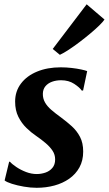

<svg xmlns="http://www.w3.org/2000/svg" viewBox="-20 -884 518 914"><path d="M375.5 -453H369Q359.5 -467.5 333.2 -484.8Q307 -502 271 -502Q247.5 -502 228 -495Q208.5 -488 196.5 -473.8Q184.5 -459.5 184 -438Q183.5 -415.5 194 -396.8Q204.5 -378 224.5 -360.8Q244.5 -343.5 271 -324.5Q298 -304.5 322 -282.8Q346 -261 361 -232.2Q376 -203.5 376 -162.5Q376 -119.5 358.2 -87.2Q340.5 -55 309.5 -33.2Q278.5 -11.5 238.8 -0.8Q199 10 154.5 10Q125.5 10 93.8 4.5Q62 -1 36.8 -9Q11.5 -17 2 -25L23.5 -114H27.5Q37.5 -102.5 58 -88.8Q78.5 -75 104 -65.2Q129.5 -55.5 155 -55.5Q175.5 -55.5 195.8 -62.2Q216 -69 229.2 -84.5Q242.5 -100 242.5 -125Q242.5 -148 230.2 -166.5Q218 -185 197.5 -202.5Q177 -220 151.5 -237.5Q129 -252.5 106 -274.8Q83 -297 67.5 -327.8Q52 -358.5 52 -400.5Q52 -449.5 79.8 -486.2Q107.5 -523 156.5 -543.2Q205.5 -563.5 269 -563.5Q295.5 -563.5 321.2 -560.5Q347 -557.5 366.8 -553.2Q386.5 -549 395 -545.5ZM231 -651 392.5 -863.5 477.5 -791Q471 -781 453 -763.2Q435 -745.5 410.2 -724.8Q385.5 -704 358.8 -683.8Q332 -663.5 307.2 -647.2Q282.5 -631 265 -623Z"/></svg>

Font: Merriweather 28pt
Style: Bold Italic
Weight: 700
Italic angle: -7.8°
Version: Version 2.101